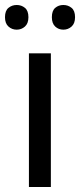

<svg xmlns="http://www.w3.org/2000/svg" viewBox="-31 -750 321 770"><path d="M173 0H85V-536H173ZM-11 -681Q-11 -707 3 -718.5Q17 -730 36 -730Q55 -730 69 -718.5Q83 -707 83 -681Q83 -656 69 -643.5Q55 -631 36 -631Q17 -631 3 -643.5Q-11 -656 -11 -681ZM177 -681Q177 -707 190.5 -718.5Q204 -730 223 -730Q242 -730 256 -718.5Q270 -707 270 -681Q270 -656 256 -643.5Q242 -631 223 -631Q204 -631 190.5 -643.5Q177 -656 177 -681Z"/></svg>

Font: Noto Sans Cypro Minoan
Style: Regular
Weight: 400
Designer: David Williams
Foundry: David Williams
Version: Version 1.503; ttfautohint (v1.8.4.7-5d5b)